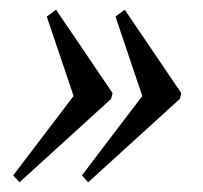

<svg xmlns="http://www.w3.org/2000/svg" viewBox="-20 -428 416 394"><path d="M20 -54 7 -68 131 -231 76 -394 95 -408 211 -237 208 -225ZM161 -54 148 -68 272 -231 217 -394 236 -408 352 -237 349 -225Z"/></svg>

Font: Arapey
Style: Italic
Weight: 400
Italic angle: -12°
Designer: Eduardo Rodriguez Tunni
Foundry: Eduardo Rodriguez Tunni
Version: Version 3.000